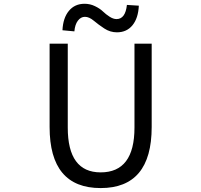

<svg xmlns="http://www.w3.org/2000/svg" viewBox="-20 -959 1040 992"><path d="M236.3 -302.7V-733.4H330.1V-299.8Q330.1 -68.4 500 -68.4Q674.8 -68.4 674.8 -299.8V-733.4H763.7V-302.7Q763.7 12.7 500 12.7Q236.3 12.7 236.3 -302.7ZM584 -792Q548.8 -792 518.6 -812Q488.3 -832 464.4 -852.1Q440.4 -872.1 418.9 -872.1Q397.5 -872.1 382.3 -852.1Q367.2 -832 364.3 -796.9L302.7 -802.7Q305.7 -866.2 335.9 -902.8Q366.2 -939.5 417 -939.5Q445.3 -939.5 470.7 -927.2Q496.1 -915 511.7 -899.9Q527.3 -884.8 546.4 -872.6Q565.4 -860.4 582 -860.4Q627.9 -860.4 635.7 -933.6L697.3 -929.7Q694.3 -865.2 664.6 -828.6Q634.8 -792 584 -792Z"/></svg>

Font: Gen Shin Gothic Monospace Regular
Style: Regular
Weight: 400
Designer: [Source Han Sans]
Ryoko NISHIZUKA  (kana & ideographs); Paul D. Hunt (Latin, Greek & Cyrillic); Wenlong ZHANG  (bopomofo
Version: Version 1.002.20150607